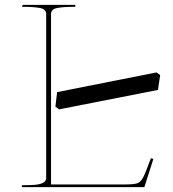

<svg xmlns="http://www.w3.org/2000/svg" viewBox="-20 -770 711 790"><path d="M170 -38V-712Q170 -732 145 -737Q120 -742 70 -742L74 -750H290V-742Q239 -742 214.5 -737Q190 -732 190 -712V-11H492Q531 -11 545 -16Q559 -21 569 -40Q579 -59 601 -119L611 -116L574 0H70V-8Q103 -8 123 -9.5Q143 -11 156.5 -17.5Q170 -24 170 -38ZM223 -320 208 -331 215 -391 624 -472 639 -461 630 -400Z"/></svg>

Font: TMT Limkin
Style: Regular
Weight: 400
Designer: Gabriel Drozdov
Version: Version 1.000;Glyphs 3.1.2 (3151)